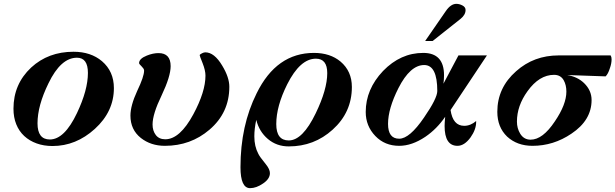

<svg xmlns="http://www.w3.org/2000/svg" viewBox="-20 -742 3199 998"><path d="M572 -284Q572 -162 473 -72Q375 17 253 17Q208 17 170.5 3.5Q133 -10 106 -35Q79 -60 64.5 -96Q50 -132 50 -177Q50 -305 142 -391Q231 -473 362 -473Q452 -473 510 -424Q572 -371 572 -284ZM437 -363Q437 -442 380 -442Q296 -442 232 -309Q175 -193 175 -101Q175 -17 239 -17Q315 -17 380 -154Q437 -274 437 -363Z M1172 -291Q1172 -156 1069 -68Q971 16 837 16Q764 16 712 -25Q658 -68 658 -141Q658 -193 693 -269Q729 -344 729 -375Q729 -381 725 -386.5Q721 -392 716 -397Q711 -402 707 -406.5Q703 -411 703 -414Q703 -437 743 -453Q775 -466 804 -466Q867 -466 867 -398Q867 -345 820 -246Q773 -149 773 -95Q773 -62 790 -40Q807 -18 839 -18Q915 -18 985 -148Q1048 -265 1048 -349Q1048 -376 1033 -414Q1018 -451 1018 -455Q1018 -459 1030 -465Q1040 -470 1047 -470Q1094 -470 1135 -401Q1172 -340 1172 -291Z M1809 -290Q1809 -158 1709 -68Q1613 19 1481 19Q1418 19 1372.5 -19.5Q1327 -58 1312 -119Q1302 -73 1302 -33Q1302 19 1323 58Q1330 73 1362 112Q1383 138 1383 158Q1383 188 1347 212Q1312 236 1280 236Q1230 236 1230 127Q1230 -89 1314 -257Q1417 -467 1612 -467Q1696 -467 1750 -422Q1809 -372 1809 -290ZM1681 -362Q1681 -437 1622 -437Q1540 -437 1473 -304Q1416 -190 1416 -97Q1416 -12 1481 -12Q1553 -12 1621 -153Q1681 -277 1681 -362Z M2400 -690Q2400 -665 2374 -644L2229 -529H2190L2297 -684Q2323 -722 2352 -722Q2368 -722 2384 -713.5Q2400 -705 2400 -690ZM2511 -454 2322 -170Q2334 -88 2393 -88Q2426 -88 2455 -113V-108Q2455 -69 2426 -28Q2394 16 2358 16Q2291 16 2291 -87Q2291 -103 2294 -135Q2251 -72 2191 -31Q2121 16 2055 16Q1980 16 1931 -35Q1881 -87 1881 -160Q1881 -278 1971 -373Q2062 -467 2180 -467Q2288 -467 2288 -351Q2288 -329 2285 -307L2363 -454ZM2253 -269Q2253 -404 2185 -404Q2112 -404 2051 -284Q1997 -177 1997 -98Q1997 -21 2055 -21Q2109 -21 2184 -131Q2253 -231 2253 -269Z M3159 -434Q3159 -412 3150 -387Q3141 -358 3128 -345L2928 -352Q2982 -343 3016 -310Q3055 -272 3055 -222Q3055 -117 2950 -47Q2857 16 2748 16Q2668 16 2616 -32Q2565 -81 2565 -161Q2565 -286 2663 -372Q2755 -454 2884 -454H3154Q3159 -446 3159 -434ZM2924 -266Q2924 -300 2910 -325Q2894 -353 2860 -353Q2783 -353 2722 -268Q2667 -192 2667 -110Q2667 -75 2684 -47Q2703 -16 2738 -16Q2801 -16 2864 -111Q2924 -199 2924 -266Z"/></svg>

Font: GFS Didot
Style: Bold Italic
Weight: 700
Italic angle: -12°
Designer: Designed by Takis Katsoulidis and George D. Matthiopoulos.
Foundry: Designed by Takis Katsoulidis and George D. Matthiopoulos.
Version: Version 1.0